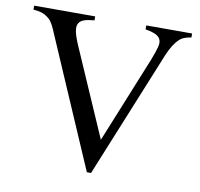

<svg xmlns="http://www.w3.org/2000/svg" viewBox="-77 -743 876 840"><g transform="rotate(10 361.5 -323.0)"><path d="M710 -644.5Q692.9 -642.1 679.2 -636.7Q665.5 -631.3 657.2 -622.6Q631.8 -599.1 610.8 -549.3L380.4 15.6H361.8L114.7 -556.2Q106 -577.6 99.6 -589.6Q93.3 -601.6 88.4 -608.2Q83.5 -614.7 79.6 -617.9Q75.7 -621.1 71.3 -624.5Q60.1 -633.3 45.9 -637.9Q31.7 -642.6 8.3 -644.5V-662.1H279.3V-644.5Q250 -642.1 234.1 -636.5Q218.3 -630.9 211.9 -620.6Q203.1 -607.9 207.3 -584.7Q211.4 -561.5 228 -523.4L397.5 -134.8L553.7 -519.5Q567.9 -556.2 573.7 -578.6Q579.6 -601.1 571.8 -614.3Q569.3 -618.7 565.4 -622.6Q561.5 -626.5 554.4 -630.4Q547.4 -634.3 535.9 -637.9Q524.4 -641.6 506.3 -644.5V-662.1H710Z"/></g></svg>

Font: Doulos SIL CyrE
Style: Regular
Weight: 400
Designer: Walt Agee, Victor Gaultney, Peter Martin, Debbi Hosken, Becca Hirsbrunner
Foundry: SIL International
Version: Version 5.000